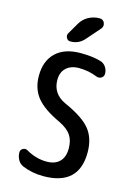

<svg xmlns="http://www.w3.org/2000/svg" viewBox="-142 -1038 784 1120"><g transform="rotate(15 250.0 -477.5)"><path d="M245.1 -320.3Q143.6 -367.2 101.6 -419.9Q59.6 -472.7 59.6 -549.8Q59.6 -639.6 112.3 -689.9Q165 -740.2 261.7 -740.2Q333 -740.2 382.8 -725.6Q404.3 -719.7 417 -701.2Q429.7 -682.6 429.7 -660.2Q429.7 -643.6 416 -634.8Q402.3 -626 385.7 -631.8Q334 -653.3 275.4 -653.3Q226.6 -653.3 198.2 -627Q169.9 -600.6 169.9 -554.7Q169.9 -470.7 250 -433.6Q364.3 -382.8 407.2 -329.1Q450.2 -275.4 450.2 -190.4Q450.2 9.8 235.4 9.8Q168 9.8 111.3 -13.7Q88.9 -22.5 77.1 -43.5Q65.4 -64.5 65.4 -88.9Q65.4 -104.5 79.6 -112.3Q93.8 -120.1 107.4 -112.3Q168 -77.1 232.4 -77.1Q282.2 -77.1 310.1 -104.5Q337.9 -131.8 337.9 -184.6Q337.9 -233.4 316.4 -264.6Q294.9 -295.9 245.1 -320.3ZM201.2 -901.4Q218.8 -931.6 249.5 -948.2Q280.3 -964.8 315.4 -964.8Q337.9 -964.8 345.7 -945.3Q353.5 -925.8 339.8 -909.2L267.6 -827.1Q235.4 -790 184.6 -790Q168.9 -790 161.1 -804.7Q153.3 -819.3 161.1 -833Z"/></g></svg>

Font: Rounded-X Mgen+ 1mn medium
Style: Regular
Weight: 500
Designer: [Source Han Sans]
Ryoko NISHIZUKA  (kana & ideographs); Paul D. Hunt (Latin, Greek & Cyrillic); Wenlong ZHANG  (bopomofo
Version: Version 1.059.20150602